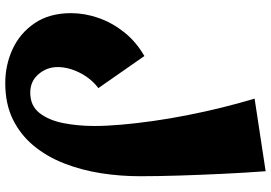

<svg xmlns="http://www.w3.org/2000/svg" viewBox="-170 -614 1030 730"><g transform="rotate(90 345.0 -249.0)"><path d="M296 246Q227 246 166.5 218Q106 190 68 134Q30 78 30 -4Q30 -56 48 -108Q66 -160 102 -205.5Q138 -251 193 -283L315 -108Q278 -80 256.5 -37Q235 6 235 47Q235 88 262 119.5Q289 151 332 151Q382 151 409.5 116Q437 81 448 25.5Q459 -30 459 -93Q459 -139 454 -196Q449 -253 440 -316.5Q431 -380 418 -446Q405 -512 389 -577Q373 -642 355 -702L631 -744Q637 -663 641 -578.5Q645 -494 647.5 -414Q650 -334 650 -265Q650 -191 638.5 -117.5Q627 -44 601.5 21.5Q576 87 534.5 137.5Q493 188 434 217Q375 246 296 246Z"/></g></svg>

Font: Marhey Light
Style: Bold
Weight: 700
Version: Version 1.000